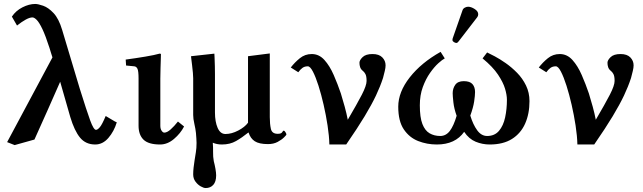

<svg xmlns="http://www.w3.org/2000/svg" viewBox="-20 -718 3248 970"><path d="M561 -104 570 -100Q556 -54 527.5 -21Q499 12 461 12Q413 12 384.5 -22.5Q356 -57 335 -127L284 -305Q252 -232 219.5 -159Q187 -86 154 -13L54 15L16 0L245 -428Q241 -439 237.5 -451.5Q234 -464 230 -476Q210 -538 194 -571.5Q178 -605 165.5 -617.5Q153 -630 144 -630Q130 -630 110 -619Q90 -608 66 -589L40 -634Q60 -664 93.5 -681Q127 -698 158 -698Q172 -698 198 -689Q224 -680 250.5 -652Q277 -624 294 -567L383 -270Q418 -158 435.5 -110Q453 -62 465 -62Q473 -62 484.5 -75.5Q496 -89 514 -132Z M680 -321Q680 -359 674.5 -370.5Q669 -382 658 -383L617 -387L615 -417Q667 -424 714.5 -432Q762 -440 786 -447Q788 -447 790.5 -446.5Q793 -446 793 -444Q793 -444 792.5 -423.5Q792 -403 791 -374.5Q790 -346 790 -321V-83Q790 -67 796.5 -57.5Q803 -48 810 -48Q824 -48 842 -64Q860 -80 879 -104L910 -79Q892 -44 859 -16Q826 12 789 12Q730 12 705 -12.5Q680 -37 680 -83Z M1234 -48Q1203 -23 1172.5 -5.5Q1142 12 1101 12Q1076 12 1055 3Q1057 27 1056.5 50.5Q1056 74 1060 96Q1065 115 1068.5 135Q1072 155 1072 168Q1072 200 1057.5 216Q1043 232 1019 232Q1009 232 994 223.5Q979 215 967.5 199.5Q956 184 956 163Q956 147 958 129Q960 111 963 92Q966 72 969.5 51.5Q973 31 973 4Q973 -7 972 -19Q971 -31 970 -46Q968 -66 962 -92Q956 -118 956 -137V-323Q956 -332 954.5 -350.5Q953 -369 950.5 -388Q948 -407 946.5 -420.5Q945 -434 945 -434L1063 -447Q1063 -447 1064 -427.5Q1065 -408 1065.5 -383.5Q1066 -359 1066 -343V-150Q1066 -103 1079.5 -72Q1093 -41 1119 -41Q1150 -41 1183.5 -58.5Q1217 -76 1233 -98V-434L1343 -448V-126Q1343 -92 1348.5 -67Q1354 -42 1383 -42Q1401 -42 1405.5 -50Q1410 -58 1414 -58Q1417 -58 1422 -50.5Q1427 -43 1427 -38Q1427 -36 1415 -24Q1403 -12 1382.5 -1Q1362 10 1334 10Q1289 10 1267 -4.5Q1245 -19 1236 -48Z M1862 -445Q1895 -445 1911.5 -428Q1928 -411 1928 -388Q1928 -376 1924 -359.5Q1920 -343 1915 -324Q1901 -281 1879.5 -235.5Q1858 -190 1822.5 -131Q1787 -72 1729 12H1644Q1643 -31 1635 -83.5Q1627 -136 1615 -188.5Q1603 -241 1589 -285Q1575 -329 1561 -356Q1547 -383 1535 -383Q1519 -383 1508 -375Q1497 -367 1487 -353L1449 -377Q1469 -403 1495 -424Q1521 -445 1555 -445Q1592 -445 1619 -415Q1646 -385 1666 -339Q1686 -293 1702 -246Q1712 -214 1721.5 -179Q1731 -144 1737 -113Q1784 -193 1808 -239.5Q1832 -286 1832 -309Q1832 -333 1826 -344Q1820 -355 1813 -360Q1803 -368 1799.5 -378.5Q1796 -389 1796 -401Q1796 -414 1812 -429.5Q1828 -445 1862 -445Z M2345 -684Q2360 -684 2378 -672.5Q2396 -661 2396 -646Q2396 -637 2391 -631L2297 -509Q2291 -501 2286 -501Q2280 -501 2273 -505.5Q2266 -510 2266 -515Q2266 -516 2266 -519Q2266 -522 2267 -524L2317 -667Q2320 -675 2328.5 -679.5Q2337 -684 2345 -684ZM2655 -207Q2655 -143 2633 -93.5Q2611 -44 2566.5 -16Q2522 12 2454 12Q2417 12 2383 -2Q2349 -16 2325 -52Q2280 12 2187 12Q2137 12 2092.5 -5.5Q2048 -23 2020 -64.5Q1992 -106 1992 -179Q1992 -253 2050 -327Q2108 -401 2206 -456L2227 -423Q2215 -417 2194.5 -398.5Q2174 -380 2152.5 -349.5Q2131 -319 2116 -278Q2101 -237 2101 -186Q2101 -125 2114 -91.5Q2127 -58 2150.5 -44.5Q2174 -31 2204 -31Q2233 -31 2252.5 -56.5Q2272 -82 2287 -133Q2274 -169 2270.5 -201.5Q2267 -234 2267 -247Q2267 -271 2280 -289.5Q2293 -308 2323 -308Q2354 -308 2367 -293Q2380 -278 2380 -253Q2380 -236 2375.5 -205.5Q2371 -175 2356 -134Q2370 -88 2391 -59.5Q2412 -31 2441 -31Q2479 -31 2501 -57Q2523 -83 2532 -125Q2541 -167 2541 -214Q2541 -238 2531.5 -270Q2522 -302 2496 -341Q2470 -380 2418 -423L2441 -453Q2454 -447 2479.5 -433.5Q2505 -420 2535 -399Q2565 -378 2592.5 -350Q2620 -322 2637.5 -286Q2655 -250 2655 -207Z M3115 -445Q3148 -445 3164.5 -428Q3181 -411 3181 -388Q3181 -376 3177 -359.5Q3173 -343 3168 -324Q3154 -281 3132.5 -235.5Q3111 -190 3075.5 -131Q3040 -72 2982 12H2897Q2896 -31 2888 -83.5Q2880 -136 2868 -188.5Q2856 -241 2842 -285Q2828 -329 2814 -356Q2800 -383 2788 -383Q2772 -383 2761 -375Q2750 -367 2740 -353L2702 -377Q2722 -403 2748 -424Q2774 -445 2808 -445Q2845 -445 2872 -415Q2899 -385 2919 -339Q2939 -293 2955 -246Q2965 -214 2974.5 -179Q2984 -144 2990 -113Q3037 -193 3061 -239.5Q3085 -286 3085 -309Q3085 -333 3079 -344Q3073 -355 3066 -360Q3056 -368 3052.5 -378.5Q3049 -389 3049 -401Q3049 -414 3065 -429.5Q3081 -445 3115 -445Z"/></svg>

Font: Libertinus Serif SemiBold
Style: Regular
Weight: 600
Designer: Philipp H. Poll, Khaled Hosny
Foundry: Caleb Maclennan
Version: Version 7.051;RELEASE